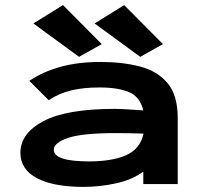

<svg xmlns="http://www.w3.org/2000/svg" viewBox="-20 -722 790 753"><path d="M309 11Q189 11 124.5 -23.5Q60 -58 60 -123Q60 -199 150.5 -247Q241 -295 431 -295Q453 -295 482 -293Q511 -291 542 -289Q529 -343 485.5 -361Q442 -379 370 -379Q307 -379 259 -367.5Q211 -356 171 -329L95 -405Q149 -441 217.5 -460Q286 -479 374 -479Q461 -479 529.5 -461Q598 -443 637.5 -395.5Q677 -348 677 -259V0H542V-49Q499 -17 435 -3Q371 11 309 11ZM191 -135Q191 -89 329 -89Q420 -89 475 -113.5Q530 -138 543 -198Q515 -199 486 -199.5Q457 -200 435 -200Q302 -200 246.5 -181Q191 -162 191 -135ZM290 -499 111 -630 227 -702 379 -549ZM530 -499 351 -630 467 -702 619 -549Z"/></svg>

Font: Inconsolata ExtraExpanded ExtraBold
Style: Regular
Weight: 800
Width: 8
Monospace: yes
Designer: Raph Levien, Cyreal, Brenton Simpson
Foundry: Raph Levien, Cyreal, Google
Version: Version 3.001; ttfautohint (v1.8.2.53-6de2)